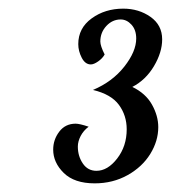

<svg xmlns="http://www.w3.org/2000/svg" viewBox="-20 -738 395 444"><path d="M103 -392Q103 -415 117 -433.5Q131 -452 155 -452Q164 -452 185 -445Q173 -436 166.5 -423.5Q160 -411 160 -399Q160 -377 171.5 -360Q183 -343 203 -343Q229 -343 251 -371.5Q273 -400 273 -439Q273 -471 255 -495.5Q237 -520 195 -530Q240 -549 267.5 -584Q295 -619 295 -649Q295 -669 284 -681Q273 -693 259 -693Q240 -693 226 -678Q212 -663 212 -642Q212 -632 222 -612Q217 -603 207 -596Q197 -589 190 -589Q177 -589 169 -604.5Q161 -620 161 -636Q161 -673 192 -695.5Q223 -718 265 -718Q301 -718 328 -699Q355 -680 355 -647Q355 -617 336 -585Q317 -553 286 -537Q317 -522 331.5 -496Q346 -470 346 -444Q346 -412 327.5 -382Q309 -352 275 -333Q241 -314 199 -314Q152 -314 127.5 -338Q103 -362 103 -392Z"/></svg>

Font: Dancing Script
Style: Bold
Weight: 700
Designer: Pablo Impallari
Foundry: Pablo Impallari
Version: Version 2.000